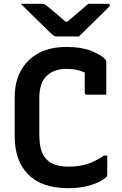

<svg xmlns="http://www.w3.org/2000/svg" viewBox="-20 -966 640 1006"><path d="M338 20Q199 20 128 -51.5Q57 -123 57 -252V-456Q57 -536 89 -595Q121 -654 181.5 -687Q242 -720 329 -720Q405 -720 456.5 -700Q508 -680 532 -655Q537 -650 537 -639V-470H435Q424 -470 424 -481V-586Q403 -596 379.5 -600.5Q356 -605 327 -605Q262 -605 224 -568Q186 -531 186 -453V-262Q186 -216 195 -183Q204 -150 226 -129Q246 -109 275 -101Q304 -93 339 -93Q395 -93 437 -106.5Q479 -120 525 -151H542V-53Q542 -43 537 -38Q513 -15 460 2.5Q407 20 338 20ZM394 -775H275Q268 -775 262.5 -778.5Q257 -782 243 -795Q233 -805 206.5 -830.5Q180 -856 148.5 -887.5Q117 -919 89 -946H197Q208 -946 212.5 -944Q217 -942 225 -936Q239 -925 263.5 -904Q288 -883 324 -852H333Q367 -882 394 -904.5Q421 -927 443 -946H544Q556 -946 556 -939Q556 -935 552 -931Q548 -927 534 -913Q517 -896 490.5 -870Q464 -844 438 -818.5Q412 -793 394 -775Z"/></svg>

Font: Recursive Sn Lnr St SmB
Style: Regular
Weight: 600
Version: Version 1.079;hotconv 1.0.112;makeotfexe 2.5.65598; ttfautoh